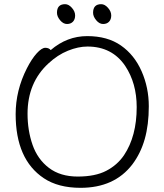

<svg xmlns="http://www.w3.org/2000/svg" viewBox="-20 -884 785 920"><path d="M366 16Q259 16 190 -30Q55 -120 55 -337Q55 -451 109 -557Q132 -602 156 -628.5Q180 -655 197 -655Q214 -655 223 -644Q301 -711 398 -711Q495 -711 559.5 -666Q624 -621 658.5 -542.5Q693 -464 693 -375Q693 -286 673.5 -217.5Q654 -149 614 -96Q528 16 366 16ZM574 -140Q635 -231 635 -371Q635 -485 580 -568Q517 -661 399 -661Q355 -661 305.5 -641Q256 -621 212 -580Q112 -488 112 -339Q112 -259 136 -190Q160 -121 214.5 -79.5Q269 -38 352.5 -38Q436 -38 489 -65.5Q542 -93 574 -140ZM253 -823Q253 -864 292 -864Q309 -864 324.5 -846.5Q340 -829 340 -810Q340 -791 329.5 -780Q319 -769 301 -769Q283 -769 268 -787Q253 -805 253 -823ZM426 -823Q426 -864 465 -864Q482 -864 497.5 -846.5Q513 -829 513 -810Q513 -791 502.5 -780Q492 -769 474 -769Q456 -769 441 -787Q426 -805 426 -823Z"/></svg>

Font: LXGW WenKai TC Light
Style: Regular
Weight: 300
Designer: LXGW / Fontworks Inc.
Foundry: LXGW / Fontworks Inc.
Version: Version 1.330